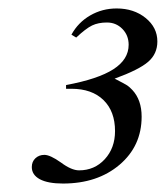

<svg xmlns="http://www.w3.org/2000/svg" viewBox="-20 -706 392 454"><path d="M160.2 -617.2 148.9 -624Q164.6 -652.8 193.1 -669.4Q221.7 -686 255.9 -686Q296.4 -686 324.2 -663.6Q352.1 -641.1 352.1 -607.9Q352.1 -578.6 330.3 -559.8Q308.6 -541 251 -520L254.9 -518.1Q275.9 -507.3 281 -503.9Q286.1 -500.5 293 -493.2Q314.9 -469.7 314.9 -430.2Q314.9 -360.8 262.7 -316.4Q210.4 -272 128.9 -272Q93.3 -272 74.2 -282.2Q55.2 -292.5 55.2 -311Q55.2 -323.7 63.7 -331.8Q72.3 -339.8 85 -339.8Q98.6 -339.8 124 -321.8Q148.9 -303.2 167 -303.2Q203.6 -303.2 227.8 -329.6Q252 -356 252 -396Q252 -442.9 224.6 -469.5Q197.3 -496.1 148.9 -496.1H136.2V-504.9Q211.9 -519 248 -542.2Q284.2 -565.4 284.2 -600.1Q284.2 -622.6 269.3 -637.7Q254.4 -652.8 232.9 -652.8Q212.4 -652.8 197.8 -645.8Q183.1 -638.7 160.2 -617.2Z"/></svg>

Font: Accordance
Style: Italic
Weight: 400
Italic angle: -11°
Version: Version 1.2 (build January 31, 2020) Miklal Software Solutio